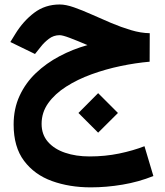

<svg xmlns="http://www.w3.org/2000/svg" viewBox="-20 -494 734 852"><path d="M644.5 -346.7 644 -220.2Q582 -214.8 515.4 -200.9Q448.7 -187 386.2 -164.3Q323.7 -141.6 273.7 -109.6Q223.6 -77.6 194.1 -36.4Q164.6 4.9 164.6 55.7Q164.6 103 192.6 135.3Q220.7 167.5 268.8 183.8Q316.9 200.2 377.4 200.2Q446.3 200.2 508.8 187.3Q571.3 174.3 621.1 154.8L660.6 287.1Q594.7 313.5 523.4 325.4Q452.1 337.4 382.8 337.4Q288.1 337.4 210.4 309.3Q132.8 281.2 86.7 219.7Q40.5 158.2 40.5 58.6Q40.5 -11.7 66.9 -68.8Q93.3 -126 139.2 -169.7Q185.1 -213.4 244.1 -244.6Q303.2 -275.9 368.2 -293.9Q322.3 -313.5 290 -325.7Q257.8 -337.9 244.6 -337.9Q217.8 -337.9 196.5 -321.5Q175.3 -305.2 161.1 -286.6L135.3 -254.4L25.9 -307.6L47.9 -343.3Q82.5 -399.9 131.3 -437Q180.2 -474.1 245.1 -474.1Q272 -474.1 308.3 -461.4Q344.7 -448.7 386.5 -429.9Q428.2 -411.1 472.7 -392.3Q517.1 -373.5 561 -360.4Q605 -347.2 644.5 -346.7ZM415.5 -80.6 503.4 7.3 415.5 94.7 328.1 7.3Z"/></svg>

Font: Vazirmatn UI NL ExtraBold
Style: Regular
Weight: 800
Designer: Saber Rastikerdar
Foundry: Saber Rastikerdar
Version: Version 33.003